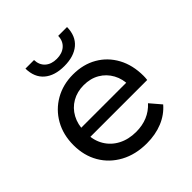

<svg xmlns="http://www.w3.org/2000/svg" viewBox="-199 -880 1028 1028"><g transform="rotate(-45 315.5 -365.5)"><path d="M329 6Q244 6 179.5 -29Q115 -64 79.5 -125Q44 -186 44 -265Q44 -344 78.5 -405Q113 -466 173.5 -500.5Q234 -535 310 -535Q387 -535 446 -501Q505 -467 538.5 -405.5Q572 -344 572 -262Q572 -256 571.5 -248Q571 -240 570 -233H119V-302H520L481 -278Q482 -329 460 -369Q438 -409 399.5 -431.5Q361 -454 310 -454Q260 -454 221 -431.5Q182 -409 160 -368.5Q138 -328 138 -276V-260Q138 -207 162.5 -165.5Q187 -124 231 -101Q275 -78 332 -78Q379 -78 417.5 -94Q456 -110 485 -142L538 -80Q502 -38 448.5 -16Q395 6 329 6ZM309 -599Q236 -599 194.5 -634.5Q153 -670 152 -737H217Q218 -699 242.5 -677Q267 -655 308 -655Q349 -655 374 -677Q399 -699 400 -737H467Q466 -670 424 -634.5Q382 -599 309 -599Z"/></g></svg>

Font: MOST Montserrat Medium
Style: Regular
Weight: 500
Designer: Julieta Ulanovsky
Foundry: Julieta Ulanovsky
Version: Version 8.000;March 11, 2024;FontCreator 15.0.0.2926 64-bit